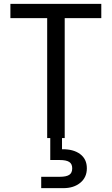

<svg xmlns="http://www.w3.org/2000/svg" viewBox="-20 -717 581 997"><path d="M302 0V58Q361 57 396 83Q431 109 431 157Q431 204 397 232Q363 260 309 260H194V201H291Q324 201 339.5 191Q355 181 355 157Q355 134 339.5 124Q324 114 291 114H241V0H225V-623H34V-697H506V-623H316V0Z"/></svg>

Font: MSTAGE
Style: Regular
Weight: 400
Designer: Ninad Kale (Devanagari), Jonny Pinhorn (Latin)
Foundry: Indian Type Foundry
Version: 4.004